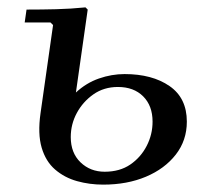

<svg xmlns="http://www.w3.org/2000/svg" viewBox="-20 -491 575 521"><path d="M260 10Q223 10 189 0.5Q155 -9 129.5 -31Q104 -53 93 -90.5Q82 -128 90 -184L124 -423L117 -430H47L52 -465Q93 -465 132.5 -466Q172 -467 212 -471L218 -465L186 -240Q214 -266 248.5 -278Q283 -290 318 -290Q393 -290 440 -257.5Q487 -225 487 -161Q487 -110 457 -71.5Q427 -33 376 -11.5Q325 10 260 10ZM264 -25Q305 -25 333.5 -44.5Q362 -64 378 -95Q394 -126 394 -161Q394 -204 368.5 -229.5Q343 -255 300 -255Q262 -255 233.5 -235Q205 -215 188.5 -184.5Q172 -154 172 -119Q172 -76 198.5 -50.5Q225 -25 264 -25Z"/></svg>

Font: Brygada 1918 Medium
Style: Italic
Weight: 500
Italic angle: -8°
Designer: Mateusz Machalski | Borys Kosmynka | Przemek Hoffer
Foundry: NIEPODLEGLA 2018
Version: Version 3.006